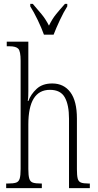

<svg xmlns="http://www.w3.org/2000/svg" viewBox="-20 -976 508 996"><path d="M12 0V-24H21Q49 -24 63 -28.5Q77 -33 82 -49Q87 -65 87 -100V-661Q87 -710 75 -723Q63 -736 29 -736H15V-760H127V-503Q127 -490 126.5 -477Q126 -464 124 -452H127Q140 -487 170 -515Q200 -543 251 -543Q311 -543 345 -497.5Q379 -452 379 -361V-98Q379 -66 383 -50Q387 -34 400 -29Q413 -24 439 -24H446V0H338V-360Q338 -432 316 -471Q294 -510 239 -510Q127 -510 127 -330V-99Q127 -65 132 -49Q137 -33 151 -28.5Q165 -24 193 -24H197V0ZM208 -796Q196 -830 175.5 -872.5Q155 -915 137 -943V-956H150Q175 -927 195.5 -902.5Q216 -878 234 -843Q251 -878 271 -902.5Q291 -927 317 -956H329V-943Q311 -915 291 -872.5Q271 -830 258 -796Z"/></svg>

Font: Noto Serif ExtraCondensed ExtraLight
Style: Regular
Weight: 200
Width: 2
Designer: Monotype Design Team
Foundry: Monotype Imaging Inc.
Version: Version 2.015